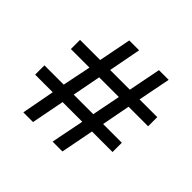

<svg xmlns="http://www.w3.org/2000/svg" viewBox="-156 -799 965 965"><g transform="rotate(45 326.5 -316.0)"><path d="M126 0 159 -176H34V-242H171L202 -394H70V-459H213L247 -632H317L284 -459H424L458 -632H527L493 -459H619V-394H480L451 -242H584V-176H438L404 0H334L369 -176H229L195 0ZM242 -242H381L411 -394H271Z"/></g></svg>

Font: Noto Sans Gujarati
Style: Regular
Weight: 400
Designer: Jelle Bosma - Monotype Design Team, Universal Thirst
Foundry: Monotype Imaging Inc.
Version: Version 2.102